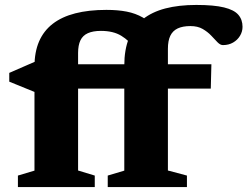

<svg xmlns="http://www.w3.org/2000/svg" viewBox="-20 -757 1002 777"><path d="M363.5 0H52.5V-46.5L119.5 -66.5V-487.5Q119.5 -546 138 -589Q156.5 -632 193.2 -660.5Q230 -689 284.5 -703Q339 -717 410.5 -717Q457 -717 492.8 -710Q528.5 -703 558 -686.2Q587.5 -669.5 612.5 -640L524.5 -562Q503 -592.5 470.8 -612.2Q438.5 -632 388.5 -632Q356.5 -632 335.8 -622.8Q315 -613.5 305.5 -593.8Q296 -574 296 -542.5V-67L363.5 -46.5ZM833 -398.5H193.5L119.5 -385L17.5 -426.5V-462L127.5 -510L215.5 -497H835.5ZM659.5 -67 736.5 -46.5V0H416V-46.5L483 -66.5V-492Q483 -556 501.8 -602.5Q520.5 -649 557.5 -678.8Q594.5 -708.5 649 -722.8Q703.5 -737 774.5 -737Q845.5 -737 886.5 -727Q927.5 -717 944.5 -697.2Q961.5 -677.5 961.5 -648.5Q961.5 -629 951.2 -612Q941 -595 923.2 -584.8Q905.5 -574.5 882 -574.5Q871.5 -574.5 860.2 -586Q849 -597.5 834.8 -612.8Q820.5 -628 800.2 -639.8Q780 -651.5 750.5 -651.5Q719.5 -651.5 699.2 -642Q679 -632.5 669.2 -612.2Q659.5 -592 659.5 -559.5Z"/></svg>

Font: Newsreader 9pt
Style: Bold
Weight: 700
Designer: Hugues Gentile
Foundry: Production Type
Version: Version 1.003